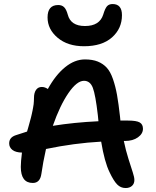

<svg xmlns="http://www.w3.org/2000/svg" viewBox="-20 -947 780 960"><path d="M399.9 -715.8Q318.4 -715.8 268.1 -758.3Q217.8 -800.8 217.8 -859.9Q217.8 -921.9 271 -921.9Q289.6 -921.9 300.5 -911.1Q311.5 -900.4 318.8 -874Q333.5 -816.9 404.8 -816.9Q478 -816.9 496.1 -874Q504.9 -903.8 514.6 -915.3Q524.4 -926.8 543 -926.8Q589.8 -926.8 589.8 -871.1Q589.8 -804.2 540 -760Q490.2 -715.8 399.9 -715.8ZM607.9 -6.8Q583.5 -6.8 565.9 -24.7Q548.3 -42.5 527.8 -85.9Q502.4 -137.7 485.8 -238.8Q351.1 -231.4 210 -202.1Q194.8 -134.3 187 -78.1Q180.7 -32.2 144 -32.2Q84 -32.2 84 -112.8Q84 -138.2 89.8 -184.1Q58.6 -184.6 42.2 -197.3Q25.9 -210 25.9 -230Q25.9 -260.3 59.1 -271Q106.4 -286.6 115.2 -289.1Q116.2 -292.5 120.4 -306.6Q124.5 -320.8 125.5 -325Q126.5 -329.1 130.1 -341.8Q133.8 -354.5 135 -359.9Q136.2 -365.2 138.9 -376.5Q141.6 -387.7 142.6 -393.6Q143.6 -399.4 145.5 -409.2Q147.5 -418.9 148.2 -426Q148.9 -433.1 149.4 -441.4Q149.9 -449.7 149.9 -457Q149.9 -482.9 160.2 -497.6Q170.4 -512.2 189 -512.2Q204.6 -512.2 219.2 -502Q257.8 -572.3 305.7 -611.1Q353.5 -649.9 404.8 -649.9Q442.4 -649.9 469 -639.2Q495.6 -628.4 513.9 -608.4Q532.2 -588.4 544.9 -551.5Q557.6 -514.6 565.2 -471.9Q572.8 -429.2 580.1 -363.8Q582 -350.1 582 -344.2H619.1Q662.6 -344.2 678.7 -334.7Q694.8 -325.2 694.8 -303.2Q694.8 -278.3 669.7 -260.3Q644.5 -242.2 605 -242.2H599.1Q608.9 -194.8 622.6 -151.6Q636.2 -108.4 644 -84.7Q651.9 -61 651.9 -46.9Q651.9 -28.3 639.9 -17.6Q627.9 -6.8 607.9 -6.8ZM399.9 -543Q364.3 -543 322 -481.4Q279.8 -419.9 244.1 -317.9Q350.1 -335 472.2 -340.8Q471.7 -345.7 470.7 -356Q469.7 -366.2 469.2 -371.1Q457.5 -473.1 444.1 -508.1Q430.7 -543 399.9 -543Z"/></svg>

Font: Shantell Sans Irregular
Style: Regular
Weight: 500
Designer: Stephen Nixon, Anya Danilova, Shantell Martin
Foundry: Arrow Type
Version: Version 1.006;[9816181b4]